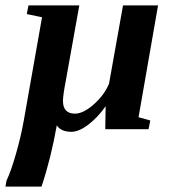

<svg xmlns="http://www.w3.org/2000/svg" viewBox="-48 -479 644 712"><path d="M51.3 -426.8 57.6 -459H246.1L196.3 -181.2Q185.5 -125 185.5 -105Q185.5 -57.6 230 -57.6Q261.2 -57.6 300.3 -92.5Q339.4 -127.4 356.4 -168.9L408.2 -459H538.1L465.8 -44.4L509.3 -32.2L502.9 0H342.3L343.8 -85.4Q316.4 -45.4 280.8 -17.8Q245.1 9.8 216.8 9.8Q178.2 9.8 162.6 -14.2Q141.1 107.9 106 212.9H-27.8L-23.9 190.9Q-7.3 156.2 11.2 91.6Q29.8 26.9 40.5 -33.7L107.9 -415Z"/></svg>

Font: Liberation Serif
Style: Bold Italic
Weight: 700
Italic angle: -16.333°
Designer: Steve Matteson
Foundry: Ascender Corporation
Version: Version 2.1.5